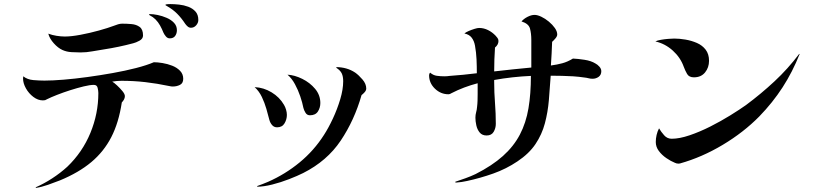

<svg xmlns="http://www.w3.org/2000/svg" viewBox="-20 -843 4040 941"><path d="M878 -457Q878 -435 862 -427Q846 -419 827 -419Q823 -419 819 -419.5Q815 -420 811 -421Q749 -434 692 -440.5Q635 -447 576 -447Q565 -447 553 -446Q541 -445 530 -443Q539 -438 553.5 -424.5Q568 -411 580 -396.5Q592 -382 592 -372Q592 -363 587.5 -355Q583 -347 577 -341Q562 -242 525.5 -171Q489 -100 427.5 -48.5Q366 3 274 41Q249 51 216 62.5Q183 74 156 78L155 75Q196 57 236 31Q276 5 310 -26Q384 -97 423 -191.5Q462 -286 462 -387Q462 -398 458.5 -412.5Q455 -427 440 -427Q421 -427 390 -419.5Q359 -412 324.5 -401Q290 -390 259.5 -378Q229 -366 211 -357Q204 -353 201 -352Q198 -351 190 -351Q166 -351 143.5 -368Q121 -385 107 -410Q93 -435 93 -458Q93 -465 94 -469Q114 -453 143.5 -450.5Q173 -448 198 -448Q237 -448 292 -452.5Q347 -457 409 -465.5Q471 -474 532.5 -485Q594 -496 646.5 -509.5Q699 -523 734 -538Q752 -538 776.5 -534Q801 -530 824 -521Q847 -512 862.5 -496Q878 -480 878 -457ZM681 -669Q681 -653 663.5 -643.5Q646 -634 633 -631Q562 -612 490 -601Q462 -597 433 -591.5Q404 -586 375 -586Q353 -586 329.5 -587.5Q306 -589 286 -598Q264 -608 243.5 -631Q223 -654 217 -677V-678Q235 -671 257 -667.5Q279 -664 298 -664Q329 -664 374.5 -672.5Q420 -681 465 -693.5Q510 -706 539 -717Q549 -721 559 -724Q569 -727 579 -727Q601 -727 624.5 -725Q648 -723 664.5 -711Q681 -699 681 -669ZM847 -695Q847 -679 838.5 -667Q830 -655 812 -655Q801 -655 793 -664.5Q785 -674 781 -683Q774 -701 764.5 -718Q755 -735 742 -748Q736 -754 729 -759Q722 -764 714 -768Q713 -769 712 -769.5Q711 -770 711 -772Q711 -774 714 -774Q731 -774 753 -769.5Q775 -765 797 -755.5Q819 -746 833 -731Q847 -716 847 -695ZM952 -745Q952 -731 941.5 -719Q931 -707 916 -707Q907 -707 900 -713Q893 -719 888 -726Q869 -755 848 -776Q827 -797 797 -814Q796 -815 793.5 -816Q791 -817 791 -819Q791 -822 801.5 -822.5Q812 -823 814 -823Q834 -823 857.5 -820.5Q881 -818 902.5 -810Q924 -802 938 -786.5Q952 -771 952 -745Z M1386 -280Q1386 -258 1374.5 -238.5Q1363 -219 1338 -219Q1323 -219 1313.5 -230Q1304 -241 1300 -256Q1294 -280 1285.5 -309.5Q1277 -339 1263.5 -367.5Q1250 -396 1228 -416Q1272 -414 1311 -390.5Q1350 -367 1372 -329Q1378 -319 1382 -305.5Q1386 -292 1386 -280ZM1775 -409Q1775 -400 1767 -391Q1759 -382 1752 -377Q1717 -254 1650 -154Q1583 -54 1466 5Q1438 19 1397 35Q1356 51 1314 61.5Q1272 72 1241 72L1240 69Q1252 65 1267 59Q1282 53 1294 48Q1378 11 1448.5 -47Q1519 -105 1568 -182Q1590 -216 1611.5 -262Q1633 -308 1647.5 -356.5Q1662 -405 1662 -445Q1662 -468 1655 -483Q1648 -498 1628 -511L1629 -514Q1653 -514 1676.5 -507.5Q1700 -501 1721 -487Q1738 -475 1756.5 -453.5Q1775 -432 1775 -409ZM1550 -338Q1550 -315 1538 -296.5Q1526 -278 1499 -278Q1485 -278 1477.5 -290Q1470 -302 1467 -314Q1462 -340 1451.5 -371Q1441 -402 1425.5 -430.5Q1410 -459 1389 -477Q1424 -475 1461.5 -456.5Q1499 -438 1524.5 -407.5Q1550 -377 1550 -338Z M2927 -494Q2927 -476 2914 -466.5Q2901 -457 2884 -457Q2874 -457 2864.5 -459.5Q2855 -462 2845 -463Q2818 -467 2789 -469Q2735 -472 2679 -472Q2675 -411 2670 -352Q2665 -293 2650.5 -238.5Q2636 -184 2604.5 -137Q2573 -90 2516 -52Q2461 -15 2397.5 7.5Q2334 30 2269 44Q2256 47 2242 49Q2228 51 2213 52L2211 48Q2235 40 2261.5 30.5Q2288 21 2311 10Q2392 -31 2445 -78.5Q2498 -126 2528 -183.5Q2558 -241 2570 -312Q2582 -383 2582 -471Q2537 -469 2491.5 -464Q2446 -459 2402 -451V-441Q2402 -390 2406 -338.5Q2410 -287 2410 -236Q2410 -215 2399.5 -197Q2389 -179 2365 -179Q2343 -179 2331 -193.5Q2319 -208 2314.5 -228.5Q2310 -249 2310 -266Q2310 -280 2313.5 -292.5Q2317 -305 2318 -318Q2320 -334 2320.5 -350.5Q2321 -367 2321 -383V-435Q2287 -426 2255 -414Q2223 -402 2192 -386Q2185 -381 2178 -381Q2140 -381 2111.5 -408.5Q2083 -436 2083 -474Q2083 -482 2088 -487Q2103 -474 2121 -471.5Q2139 -469 2158 -469Q2164 -469 2171 -469.5Q2178 -470 2184 -471Q2216 -473 2249.5 -476.5Q2283 -480 2317 -484Q2317 -518 2315.5 -552Q2314 -586 2308 -619Q2304 -642 2292 -658Q2280 -674 2256 -679Q2263 -685 2277 -691Q2291 -697 2305.5 -701.5Q2320 -706 2328 -706Q2351 -706 2372 -695.5Q2393 -685 2409 -668Q2414 -663 2418.5 -656.5Q2423 -650 2423 -642Q2423 -624 2406 -610Q2404 -581 2403 -551.5Q2402 -522 2402 -493Q2448 -498 2493 -503Q2538 -508 2584 -512V-647Q2584 -679 2577.5 -703Q2571 -727 2536 -738Q2547 -751 2565.5 -760.5Q2584 -770 2600 -770Q2614 -770 2633 -761Q2652 -752 2670 -737Q2688 -722 2699.5 -705.5Q2711 -689 2711 -674Q2711 -665 2702 -654.5Q2693 -644 2686 -638Q2685 -609 2683.5 -580Q2682 -551 2680 -522Q2710 -526 2736 -533Q2762 -540 2788 -556Q2812 -555 2844.5 -550Q2877 -545 2898 -532Q2908 -527 2917.5 -516.5Q2927 -506 2927 -494Z M3899 -578Q3864 -490 3815.5 -415Q3767 -340 3701 -272Q3624 -194 3522 -133Q3420 -72 3313 -42Q3311 -41 3306 -41Q3296 -41 3288 -45Q3268 -53 3246 -68Q3224 -83 3209 -103Q3194 -123 3194 -147Q3194 -164 3198 -181.5Q3202 -199 3210 -214Q3220 -197 3235 -180Q3250 -163 3272 -163Q3310 -163 3360 -180Q3410 -197 3461.5 -223Q3513 -249 3559 -277.5Q3605 -306 3636 -328Q3710 -383 3776 -444.5Q3842 -506 3897 -579ZM3455 -545Q3455 -512 3435.5 -488Q3416 -464 3381 -464Q3357 -464 3347.5 -480.5Q3338 -497 3331 -516Q3315 -561 3277.5 -595Q3240 -629 3192 -640Q3202 -645 3219.5 -648Q3237 -651 3255 -652.5Q3273 -654 3284 -654Q3310 -654 3339.5 -649Q3369 -644 3395.5 -632.5Q3422 -621 3438.5 -599.5Q3455 -578 3455 -545Z"/></svg>

Font: Kaisei Tokumin Medium
Style: Regular
Weight: 500
Designer: Font-Kai, 金井和夫
Foundry: KAZUO KANAI
Version: Version 5.003